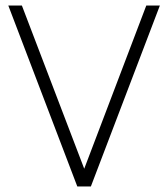

<svg xmlns="http://www.w3.org/2000/svg" viewBox="-20 -673 607 693"><path d="M259 0H308L557 -653H508L284 -64L59 -653H10Z"/></svg>

Font: Sulaf Light
Style: Regular
Weight: 300
Designer: Bandar Raffah (Arabic) and Santiago Orozco (Latin)
Foundry: Caramella and Typemade
Version: Version 1.005;PS 001.005;hotconv 1.0.88;makeotf.lib2.5.64775